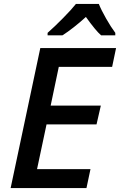

<svg xmlns="http://www.w3.org/2000/svg" viewBox="-20 -959 612 979"><path d="M185.5 -713.9H571.8L551.8 -618.2H279.8L238.3 -420.4H494.1L472.2 -324.7H217.3L168.9 -96.7H441.4L420.9 0H34.2ZM367.2 -939H483.9Q496.1 -908.2 521 -864.5Q545.9 -820.8 567.9 -791.5V-778.8H495.6Q468.3 -802.2 418 -872.6Q388.7 -845.7 356.7 -820.6Q324.7 -795.4 298.3 -778.8H222.7V-791.5Q258.3 -822.8 302.2 -867.4Q346.2 -912.1 367.2 -939Z"/></svg>

Font: Viking Open Sans Light
Style: Bold Italic
Weight: 600
Italic angle: -12°
Foundry: Ascender Corporation
Version: Version 2.000